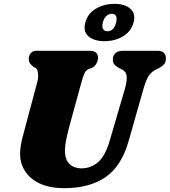

<svg xmlns="http://www.w3.org/2000/svg" viewBox="-20 -964 882 998"><path d="M551.5 -237 629.5 -503.5Q640.5 -543 638.5 -567.5Q636.5 -592 612.5 -604L602.5 -608.5Q581 -620 573.5 -630.2Q566 -640.5 566.5 -657Q566.5 -674.5 579.5 -687.2Q592.5 -700 617.5 -700H799.5Q821.5 -700 832 -689Q842.5 -678 842.5 -661Q842.5 -639.5 831 -628Q819.5 -616.5 800.5 -607L791 -602.5Q764 -589.5 750.2 -565.2Q736.5 -541 724 -496L648 -229Q610.5 -98.5 527 -42.2Q443.5 14 315 14Q236.5 14 185.2 -10.8Q134 -35.5 108.8 -76.8Q83.5 -118 84.5 -167Q85 -201.5 95.8 -244.5Q106.5 -287.5 115.5 -319.5L173 -534.5Q180 -559.5 177.8 -581.2Q175.5 -603 166.5 -610L155.5 -615.5Q141 -627.5 135 -636.2Q129 -645 129.5 -661Q130 -676.5 140.5 -688.2Q151 -700 169 -700H445Q489.5 -700 489.5 -663.5Q489 -648 480.5 -632.5Q472 -617 456 -610.5L443 -606Q426.5 -599.5 419 -582.8Q411.5 -566 403 -535.5L344 -320Q330 -269 324 -238Q318 -207 317.5 -184Q317 -136.5 340 -112.8Q363 -89 404.5 -89Q451.5 -89 489.2 -120.5Q527 -152 551.5 -237ZM523 -750Q469.5 -750 440.2 -774.8Q411 -799.5 423.5 -847.5Q436.5 -894.5 479 -919.2Q521.5 -944 574.5 -944Q629 -944 657.8 -918.5Q686.5 -893 674.5 -847.5Q662 -801 619.8 -775.5Q577.5 -750 523 -750ZM561.5 -892.5Q545.5 -892.5 532.8 -880.8Q520 -869 514.5 -847Q509 -825 515.8 -813.2Q522.5 -801.5 538 -801.5Q572.5 -801.5 583.5 -847Q589 -868.5 583 -880.5Q577 -892.5 561.5 -892.5Z"/></svg>

Font: Fraunces 9pt Soft Black
Style: Italic
Weight: 900
Italic angle: -16°
Version: Version 1.000;[b76b70a41]